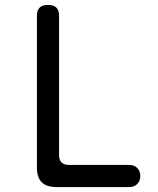

<svg xmlns="http://www.w3.org/2000/svg" viewBox="-20 -760 640 780"><path d="M210 0Q169 0 149.5 -19.5Q130 -39 130 -80V-695Q130 -718 141 -729Q152 -740 175 -740Q198 -740 209 -729Q220 -718 220 -695V-130Q220 -110 230 -100Q240 -90 260 -90H505Q525 -90 537.5 -77.5Q550 -65 550 -45Q550 -25 537.5 -12.5Q525 0 505 0Z"/></svg>

Font: Maple Mono
Style: Regular
Weight: 400
Monospace: yes
Designer: subframe7536
Version: Version 7.300